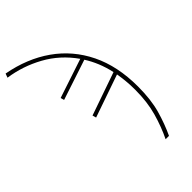

<svg xmlns="http://www.w3.org/2000/svg" viewBox="-377 -867 1209 1209"><g transform="rotate(-45 227.5 -262.5)"><path d="M345 240Q381 166 405.5 79.5Q430 -7 430 -115Q430 -156 426.5 -193.5Q423 -231 417 -265L132 -166L125 -191L412 -291Q400 -345 381 -391Q362 -437 337 -476L68 -387L61 -411L323 -498Q249 -603 141.5 -662Q34 -721 -85 -738L-75 -765Q87 -735 206.5 -651Q326 -567 391.5 -433Q457 -299 457 -118Q457 -1 433 83.5Q409 168 375 240Z"/></g></svg>

Font: Noto Sans Thin
Style: Regular
Weight: 100
Designer: Monotype Design Team
Foundry: Monotype Imaging Inc.
Version: Version 2.007